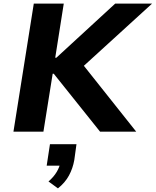

<svg xmlns="http://www.w3.org/2000/svg" viewBox="-20 -725 857 1057"><path d="M54 0 166 -705H331L284 -407H290L614 -705H817L397 -322L409 -404L730 0H531L276 -319H270L219 0ZM299 312 247 274Q276 249 292.5 221Q309 193 312 169L337 187H237L255 69H401L389 156Q381 202 359.5 241.5Q338 281 299 312Z"/></svg>

Font: Nunito Sans 6pt ExtraBold
Style: Italic
Weight: 800
Italic angle: -9°
Version: Version 3.101;gftools[0.9.27]